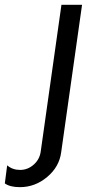

<svg xmlns="http://www.w3.org/2000/svg" viewBox="-130 -520 435 800"><path d="M-46.9 259.8Q-88.9 259.8 -109.9 244.1L-100.1 168.9Q-78.1 188 -46.1 188Q-14.2 188 11 165.5Q36.1 143.1 40 108.9L126 -500H211.9L125 113.8Q117.2 174.8 66.7 217.3Q16.1 259.8 -46.9 259.8Z"/></svg>

Font: Oakes Grotesk
Style: Italic
Weight: 400
Designer: Samuel Oakes
Foundry: Samuel Oakes
Version: Version 1.0 | wf-rip DC20170320